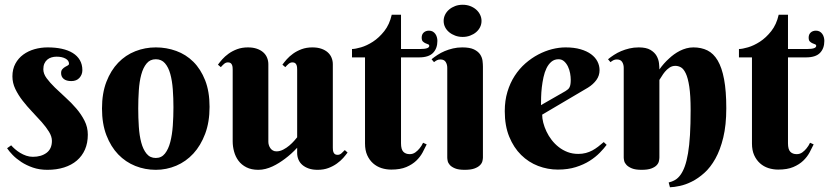

<svg xmlns="http://www.w3.org/2000/svg" viewBox="-20 -706 3485 807"><path d="M217.8 -467.8Q206.5 -467.8 196.5 -464.8Q186.5 -461.9 178.7 -455.3Q170.9 -448.7 166.5 -438.7Q162.1 -428.7 162.1 -415Q162.1 -396 176 -377.2Q189.9 -358.4 210.7 -338.1Q231.4 -317.9 255.6 -296.1Q279.8 -274.4 300.5 -250.2Q321.3 -226.1 335.2 -198.7Q349.1 -171.4 349.1 -140.1Q349.1 -105 337.2 -77.6Q325.2 -50.3 303 -31.2Q280.8 -12.2 249.3 -2.2Q217.8 7.8 179.2 7.8Q145.5 7.8 118.2 -1.7Q90.8 -11.2 69.6 -25.1Q48.3 -39.1 33.2 -54.7Q18.1 -70.3 9.8 -83L26.9 -95.2Q33.2 -87.9 43 -79.3Q52.7 -70.8 64.7 -63.5Q76.7 -56.2 90.3 -51.5Q104 -46.9 118.2 -46.9Q153.3 -46.9 175.8 -63.7Q198.2 -80.6 198.2 -113.8Q198.2 -132.3 186 -152.1Q173.8 -171.9 155.3 -192.9Q136.7 -213.9 115.2 -236.3Q93.8 -258.8 75.2 -282.7Q56.6 -306.6 44.4 -332Q32.2 -357.4 32.2 -384.8Q32.2 -415.5 44.7 -438.5Q57.1 -461.4 77.9 -476.6Q98.6 -491.7 125.2 -499.3Q151.9 -506.8 180.2 -506.8Q212.9 -506.8 239.7 -501Q266.6 -495.1 285.9 -483.2Q305.2 -471.2 315.7 -453.1Q326.2 -435.1 326.2 -411.1Q326.2 -392.6 314 -378.9Q301.8 -365.2 279.8 -365.2Q258.8 -365.2 247.8 -374.3Q236.8 -383.3 236.8 -398.9Q236.8 -409.2 241.9 -415Q247.1 -420.9 253.4 -424.6Q259.8 -428.2 264.9 -430.9Q270 -433.6 270 -438Q270 -451.7 255.4 -459.7Q240.7 -467.8 217.8 -467.8Z M408.7 -250Q408.7 -314 427.2 -362.1Q445.8 -410.2 476.8 -442.4Q507.8 -474.6 548.8 -490.7Q589.8 -506.8 634.8 -506.8Q679.7 -506.8 720.7 -491.9Q761.7 -477.1 792.7 -446.3Q823.7 -415.5 842.3 -368.4Q860.8 -321.3 860.8 -256.8Q860.8 -192.9 842.3 -143.6Q823.7 -94.2 792.7 -60.5Q761.7 -26.9 720.7 -9.5Q679.7 7.8 634.8 7.8Q589.8 7.8 548.8 -8.5Q507.8 -24.9 476.8 -57.1Q445.8 -89.4 427.2 -137.7Q408.7 -186 408.7 -250ZM709 -254.9Q709 -293.9 706.3 -330.3Q703.6 -366.7 695.8 -395Q688 -423.3 673.3 -440.2Q658.7 -457 634.8 -457Q610.8 -457 596.2 -439.2Q581.5 -421.4 573.7 -392.3Q565.9 -363.3 563.5 -326.2Q561 -289.1 561 -250Q561 -210.9 563.5 -173.6Q565.9 -136.2 573.7 -106.9Q581.5 -77.6 596.2 -59.8Q610.8 -42 634.8 -42Q658.7 -42 673.3 -60.5Q688 -79.1 695.8 -109.4Q703.6 -139.6 706.3 -177.7Q709 -215.8 709 -254.9Z M1378.9 -85Q1378.9 -80.6 1379.4 -75.4Q1379.9 -70.3 1381.8 -65.7Q1383.8 -61 1387.7 -58.1Q1391.6 -55.2 1398.9 -55.2Q1408.2 -55.2 1415.5 -61.8Q1422.9 -68.4 1429.2 -75.2L1440.9 -64.9Q1433.6 -54.7 1422.6 -42.2Q1411.6 -29.8 1396 -18.6Q1380.4 -7.3 1360.4 0.2Q1340.3 7.8 1314.9 7.8Q1293.5 7.8 1277.6 2.2Q1261.7 -3.4 1250.7 -12.9Q1239.7 -22.5 1234.4 -35.4Q1229 -48.3 1229 -63V-85Q1204.6 -58.6 1177.7 -38.6Q1166 -29.8 1152.8 -21.5Q1139.6 -13.2 1125.5 -6.6Q1111.3 0 1096.2 3.9Q1081.1 7.8 1065.9 7.8Q1036.6 7.8 1015.9 -2.7Q995.1 -13.2 982.4 -30.3Q969.7 -47.4 963.9 -68.8Q958 -90.3 958 -111.8V-414.1Q958 -418.5 957.5 -423.6Q957 -428.7 955.1 -433.3Q953.1 -438 949.2 -440.9Q945.3 -443.8 938 -443.8Q929.2 -443.8 921.6 -437.3Q914.1 -430.7 908.2 -423.8L896 -434.1Q903.3 -444.3 914.3 -456.8Q925.3 -469.2 940.9 -480.5Q956.5 -491.7 976.8 -499.3Q997.1 -506.8 1022 -506.8Q1043.5 -506.8 1059.6 -501.2Q1075.7 -495.6 1086.4 -486.1Q1097.2 -476.6 1102.5 -463.6Q1107.9 -450.7 1107.9 -436V-109.9Q1107.9 -103 1110.1 -95.9Q1112.3 -88.9 1116.5 -83Q1120.6 -77.1 1127 -73.5Q1133.3 -69.8 1142.1 -69.8Q1156.2 -69.8 1170.4 -77.1Q1184.6 -84.5 1196.3 -94.5Q1208 -104.5 1216.6 -114.3Q1225.1 -124 1229 -128.9V-414.1Q1229 -418.5 1228.5 -423.6Q1228 -428.7 1226.1 -433.3Q1224.1 -438 1220.2 -440.9Q1216.3 -443.8 1209 -443.8Q1200.2 -443.8 1192.6 -437.3Q1185.1 -430.7 1179.2 -423.8L1167 -434.1Q1174.3 -444.3 1185.3 -456.8Q1196.3 -469.2 1211.9 -480.5Q1227.5 -491.7 1247.8 -499.3Q1268.1 -506.8 1293 -506.8Q1314.5 -506.8 1330.6 -501.2Q1346.7 -495.6 1357.4 -486.1Q1368.2 -476.6 1373.5 -463.6Q1378.9 -450.7 1378.9 -436Z M1665.5 -464.8V-104Q1665.5 -78.1 1675.3 -68.1Q1685.1 -58.1 1702.1 -58.1Q1715.3 -58.1 1725.6 -65.4Q1735.8 -72.8 1743.2 -82Q1752 -92.3 1758.3 -106L1773.4 -99.1Q1766.1 -83.5 1756.1 -64.9Q1746.1 -46.4 1729.5 -30.5Q1712.9 -14.6 1687.7 -3.9Q1662.6 6.8 1624.5 6.8Q1603 6.8 1583.3 0.5Q1563.5 -5.9 1548.1 -19.5Q1532.7 -33.2 1523.4 -53.7Q1514.2 -74.2 1514.2 -103V-464.8H1459.5V-500Q1473.1 -500 1497.6 -507.1Q1522 -514.2 1547.6 -530.8Q1573.2 -547.4 1595.2 -575.2Q1617.2 -603 1626.5 -644H1665.5V-500H1745.1Q1784.2 -500 1784.2 -513.2Q1784.2 -518.1 1779.3 -519.8Q1774.4 -521.5 1768.3 -524.2Q1762.2 -526.9 1757.3 -531.7Q1752.4 -536.6 1752.4 -547.9Q1752.4 -561.5 1761 -569.3Q1769.5 -577.1 1783.2 -577.1Q1792 -577.1 1798.6 -573.5Q1805.2 -569.8 1809.6 -563.7Q1814 -557.6 1816.2 -549.8Q1818.4 -542 1818.4 -534.2Q1818.4 -502.4 1800 -483.6Q1781.7 -464.8 1741.2 -464.8Z M2009.8 -43.9Q2009.8 -37.6 2007.6 -28.6Q2005.4 -19.5 1997.3 -11.5Q1989.3 -3.4 1974.1 2.2Q1959 7.8 1933.1 7.8Q1907.2 7.8 1892.6 1.7Q1877.9 -4.4 1870.6 -12.7Q1863.3 -21 1861.6 -29.8Q1859.9 -38.6 1859.9 -43.9V-420.9Q1859.9 -435.1 1853.3 -445.6Q1846.7 -456.1 1831.1 -456.1Q1822.8 -456.1 1816.9 -453.1Q1811 -450.2 1804.2 -444.8L1793.9 -457Q1805.2 -466.3 1819.1 -475.3Q1833 -484.4 1849.1 -491.2Q1865.2 -498 1883.8 -502.4Q1902.3 -506.8 1922.9 -506.8Q1954.6 -506.8 1972.2 -498.3Q1989.7 -489.7 1998 -477.3Q2006.3 -464.8 2008.1 -450.7Q2009.8 -436.5 2009.8 -425.8ZM1844.7 -618.2Q1844.7 -631.8 1850.8 -644.3Q1856.9 -656.7 1867.9 -666Q1878.9 -675.3 1893.3 -680.7Q1907.7 -686 1924.8 -686Q1941.4 -686 1955.8 -680.7Q1970.2 -675.3 1981 -666Q1991.7 -656.7 1997.8 -644.3Q2003.9 -631.8 2003.9 -618.2Q2003.9 -604 1997.8 -591.8Q1991.7 -579.6 1981 -570.6Q1970.2 -561.5 1955.8 -556.2Q1941.4 -550.8 1924.8 -550.8Q1907.7 -550.8 1893.3 -556.2Q1878.9 -561.5 1867.9 -570.6Q1856.9 -579.6 1850.8 -591.8Q1844.7 -604 1844.7 -618.2Z M2258.8 -224.1Q2258.8 -208.5 2263.4 -190.2Q2268.1 -171.9 2276.9 -153.3Q2285.6 -134.8 2298.6 -117.9Q2311.5 -101.1 2328.4 -87.9Q2345.2 -74.7 2365.7 -66.9Q2386.2 -59.1 2410.6 -59.1Q2427.7 -59.1 2442.4 -63Q2457 -66.9 2469.7 -73.7Q2482.4 -80.6 2494.1 -89.6Q2505.9 -98.6 2517.6 -108.9L2529.8 -97.2Q2518.6 -82 2501 -64Q2483.4 -45.9 2458.5 -30Q2433.6 -14.2 2400.4 -3.7Q2367.2 6.8 2324.7 6.8Q2282.2 6.8 2241.9 -8.5Q2201.7 -23.9 2170.4 -54.7Q2139.2 -85.4 2120.4 -131.3Q2101.6 -177.2 2101.6 -238.8Q2101.6 -283.2 2112.8 -320.3Q2124 -357.4 2143.3 -387.2Q2162.6 -417 2188.2 -439.5Q2213.9 -461.9 2242.2 -476.8Q2270.5 -491.7 2300 -499.3Q2329.6 -506.8 2356.9 -506.8Q2393.1 -506.8 2419.9 -499Q2446.8 -491.2 2464.6 -478Q2482.4 -464.8 2491.2 -447.5Q2500 -430.2 2500 -411.1Q2500 -388.2 2486.8 -369.9Q2473.6 -351.6 2451.7 -337.9ZM2356.9 -323.2Q2363.3 -327.1 2367.4 -330.8Q2371.6 -334.5 2374 -339.6Q2376.5 -344.7 2377.7 -352.3Q2378.9 -359.9 2378.9 -371.1Q2378.9 -383.3 2376.2 -398.2Q2373.5 -413.1 2367.2 -426.3Q2360.8 -439.5 2351.1 -448.2Q2341.3 -457 2327.6 -457Q2310.1 -457 2297.6 -446.5Q2285.2 -436 2277.1 -419.4Q2269 -402.8 2264.4 -381.6Q2259.8 -360.4 2257.3 -338.9Q2254.9 -317.4 2254.4 -297.6Q2253.9 -277.8 2253.9 -264.2Z M2882.8 -243.2Q2882.8 -304.7 2877.2 -341.6Q2871.6 -378.4 2862.3 -397.7Q2853 -417 2841.8 -423.1Q2830.6 -429.2 2818.8 -429.2Q2804.7 -429.2 2793.7 -421.6Q2782.7 -414.1 2774.7 -404.3Q2766.6 -394.5 2761 -384.8Q2755.4 -375 2751.5 -370.1V-43.9Q2751.5 -37.6 2749.5 -28.6Q2747.6 -19.5 2740 -11.5Q2732.4 -3.4 2717.5 2.2Q2702.6 7.8 2676.8 7.8Q2650.9 7.8 2636 1.7Q2621.1 -4.4 2613.3 -12.7Q2605.5 -21 2603.5 -29.8Q2601.6 -38.6 2601.6 -43.9V-420.9Q2601.6 -435.1 2595 -445.6Q2588.4 -456.1 2572.8 -456.1Q2564.5 -456.1 2558.6 -453.1Q2552.7 -450.2 2545.9 -444.8L2535.6 -457Q2546.9 -466.3 2560.8 -475.3Q2574.7 -484.4 2590.8 -491.2Q2606.9 -498 2625.5 -502.4Q2644 -506.8 2664.6 -506.8Q2696.3 -506.8 2713.9 -496.3Q2731.4 -485.8 2739.7 -471.2Q2748 -456.5 2749.8 -440.7Q2751.5 -424.8 2751.5 -414.1Q2769.5 -439.9 2792.5 -460.4Q2801.8 -469.2 2813.2 -477.5Q2824.7 -485.8 2837.6 -492.4Q2850.6 -499 2865 -502.9Q2879.4 -506.8 2894.5 -506.8Q2927.7 -506.8 2953.4 -494.1Q2979 -481.4 2996.6 -451.7Q3014.2 -421.9 3023.4 -372.8Q3032.7 -323.7 3032.7 -251Q3032.7 -180.2 3020 -127.9Q3007.3 -75.7 2986.8 -39.1Q2966.3 -2.4 2940.4 20.8Q2914.6 43.9 2888.2 57.1Q2861.8 70.3 2837.6 75.4Q2813.5 80.6 2795.9 81.1L2790.5 61Q2805.2 57.6 2817.6 50.3Q2830.1 43 2840.3 28.8Q2850.6 14.6 2858.4 -7.1Q2866.2 -28.8 2871.8 -61.5Q2877.4 -94.2 2880.1 -138.9Q2882.8 -183.6 2882.8 -243.2Z M3292 -464.8V-104Q3292 -78.1 3301.8 -68.1Q3311.5 -58.1 3328.6 -58.1Q3341.8 -58.1 3352.1 -65.4Q3362.3 -72.8 3369.6 -82Q3378.4 -92.3 3384.8 -106L3399.9 -99.1Q3392.6 -83.5 3382.6 -64.9Q3372.6 -46.4 3356 -30.5Q3339.4 -14.6 3314.2 -3.9Q3289.1 6.8 3251 6.8Q3229.5 6.8 3209.7 0.5Q3189.9 -5.9 3174.6 -19.5Q3159.2 -33.2 3149.9 -53.7Q3140.6 -74.2 3140.6 -103V-464.8H3085.9V-500Q3099.6 -500 3124 -507.1Q3148.4 -514.2 3174.1 -530.8Q3199.7 -547.4 3221.7 -575.2Q3243.7 -603 3252.9 -644H3292V-500H3371.6Q3410.6 -500 3410.6 -513.2Q3410.6 -518.1 3405.8 -519.8Q3400.9 -521.5 3394.8 -524.2Q3388.7 -526.9 3383.8 -531.7Q3378.9 -536.6 3378.9 -547.9Q3378.9 -561.5 3387.5 -569.3Q3396 -577.1 3409.7 -577.1Q3418.5 -577.1 3425 -573.5Q3431.6 -569.8 3436 -563.7Q3440.4 -557.6 3442.6 -549.8Q3444.8 -542 3444.8 -534.2Q3444.8 -502.4 3426.5 -483.6Q3408.2 -464.8 3367.7 -464.8Z"/></svg>

Font: Berkshire Swash
Style: Regular
Weight: 700
Designer: Astigmatic (AOETI)
Foundry: Astigmatic (AOETI)
Version: Version 1.000